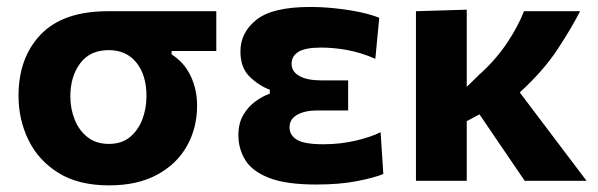

<svg xmlns="http://www.w3.org/2000/svg" viewBox="-20 -532 1761 565"><path d="M301 13.5Q210.5 13.5 151.5 -23.5Q92.5 -60.5 63.5 -120.5Q34.5 -180.5 34.5 -250Q34.5 -362.5 100.2 -430.8Q166 -499 297.5 -499H616.5V-382H485V-372Q522.5 -348 541.2 -308.2Q560 -268.5 560 -221.5Q560 -155.5 530 -102.2Q500 -49 442.2 -17.8Q384.5 13.5 301 13.5ZM300.5 -108.5Q338 -108.5 362.2 -128.5Q386.5 -148.5 398.8 -180.5Q411 -212.5 411 -249Q411 -311.5 381.2 -348Q351.5 -384.5 300 -384.5Q245 -384.5 216 -345.8Q187 -307 187 -248.5Q187 -212 199.8 -180Q212.5 -148 237.8 -128.2Q263 -108.5 300.5 -108.5Z M911 11Q821.5 11 771.8 -8.5Q722 -28 701.8 -61Q681.5 -94 681.5 -134Q681.5 -169.5 696.2 -194.2Q711 -219 732.5 -234.2Q754 -249.5 774 -256.5V-268Q742.5 -279.5 715 -306Q687.5 -332.5 687.5 -380.5Q687.5 -436.5 734.8 -474Q782 -511.5 892.5 -511.5Q930 -511.5 969 -507.2Q1008 -503 1041.5 -495.8Q1075 -488.5 1096 -479.5L1084.5 -359Q1040.5 -378 1000.5 -385Q960.5 -392 925 -392Q878.5 -392 858.2 -379.5Q838 -367 838 -344Q838 -321.5 860.8 -308.5Q883.5 -295.5 924.5 -295.5H1004.5V-207H915Q877 -207 854.5 -194.2Q832 -181.5 832 -157.5Q832 -134 853.8 -120.8Q875.5 -107.5 931.5 -107.5Q981.5 -107.5 1027 -118.2Q1072.5 -129 1100 -143L1108 -20Q1081.5 -9 1030.5 1Q979.5 11 911 11Z M1204 0V-499L1353.5 -503.5V-276.5L1390.5 -312.5Q1438 -355 1471 -404Q1504 -453 1522 -499H1687Q1662 -449.5 1620.2 -386.2Q1578.5 -323 1509.5 -260L1574.5 -174Q1604.5 -134.5 1638.5 -89.2Q1672.5 -44 1706 0H1524Q1503.5 -30 1484 -58.8Q1464.5 -87.5 1444 -117.5L1391 -195.5L1353.5 -175.5V0Z"/></svg>

Font: Commissioner
Style: Bold
Weight: 700
Designer: Kostas Bartsokas
Foundry: Kostas Bartsokas
Version: Version 1.000; ttfautohint (v1.8.3)